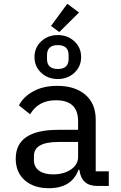

<svg xmlns="http://www.w3.org/2000/svg" viewBox="-20 -981 640 1013"><path d="M397 -915 293 -812 249 -844 335 -961ZM372.5 -597Q337 -564 285 -564Q233 -564 197.5 -597Q162 -630 162 -680Q162 -730 197.5 -763Q233 -796 285 -796Q337 -796 372.5 -763Q408 -730 408 -680Q408 -630 372.5 -597ZM342 -670V-690Q342 -743 285 -743Q228 -743 228 -690V-670Q228 -617 285 -617Q342 -617 342 -670ZM554 0H493Q409 0 399 -85H394Q358 12 238 12Q158 12 110.5 -30Q63 -72 63 -144Q63 -296 287 -296H392V-342Q392 -452 275 -452Q182 -452 139 -378L80 -425Q102 -469 154.5 -498.5Q207 -528 282 -528Q376 -528 430.5 -481Q485 -434 485 -350V-77H554ZM260 -61Q317 -61 354.5 -87Q392 -113 392 -152V-232H288Q159 -232 159 -158V-137Q159 -100 186 -80.5Q213 -61 260 -61Z"/></svg>

Font: IBM Plex Mono Text
Style: Regular
Weight: 450
Designer: Mike Abbink, Paul van der Laan, Pieter van Rosmalen
Foundry: Bold Monday
Version: Version 2.000